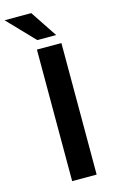

<svg xmlns="http://www.w3.org/2000/svg" viewBox="-200 -964 596 1015"><g transform="rotate(-15 97.5 -457.0)"><path d="M62 0H196V-720H62ZM180 -768 83 -914H-63L77 -768Z"/></g></svg>

Font: Aspekta 600
Style: Regular
Weight: 600
Designer: Ivo Dolenc
Version: Version 2.100